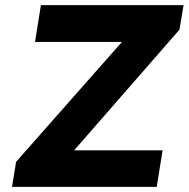

<svg xmlns="http://www.w3.org/2000/svg" viewBox="-20 -731 738 751"><path d="M27 0H593L616 -143H270L682 -615L698 -711H140L117 -567H457L43 -98Z"/></svg>

Font: Asimov Pro
Style: UltObl
Weight: 900
Designer: Google
Version: Version 2.000980; 2014